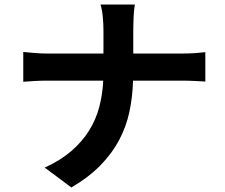

<svg xmlns="http://www.w3.org/2000/svg" viewBox="-20 -776 996 850"><path d="M193 -419Q161 -419 133.5 -417.5Q106 -416 83 -414V-546Q105 -544 132.5 -541.5Q160 -539 189 -539H438V-644Q438 -669 435 -701.5Q432 -734 425 -756H577Q575 -745 573.5 -730.5Q572 -716 571.5 -700Q571 -684 570.5 -669Q570 -654 570 -643V-539H785Q818 -539 846 -541Q874 -543 889 -545V-415Q874 -416 843.5 -417.5Q813 -419 784 -419H569Q567 -347 553 -281.5Q539 -216 508 -157Q477 -98 425.5 -45Q374 8 296 54L178 -34Q248 -66 296 -107.5Q344 -149 374.5 -198Q405 -247 419.5 -302.5Q434 -358 437 -419Z"/></svg>

Font: Kinto Sans
Style: Bold
Weight: 700
Designer: Authors: Ryoko NISHIZUKA  (kana & ideographs); Paul D. Hunt (Latin, Greek & Cyrillic); Wenlong ZHANG  (bopomofo); Sandol
Foundry: Adobe Systems Incorporated, ookami Inc.
Version: Version 0.001